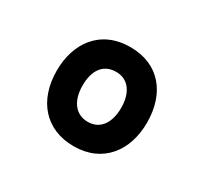

<svg xmlns="http://www.w3.org/2000/svg" viewBox="-75 -659 502 477"><g transform="rotate(30 176.5 -420.0)"><path d="M179 -278C262 -278 308 -339 308 -420C308 -503 262 -562 179 -562C93 -562 49 -499 49 -420C49 -335 98 -278 179 -278ZM179 -348C144 -348 123 -376 123 -420C123 -461 140 -491 179 -491C215 -491 234 -461 234 -420C234 -377 215 -348 179 -348Z"/></g></svg>

Font: Noto Sans Devanagari UI ExtraCondensed Medium
Style: Regular
Weight: 500
Width: 2
Designer: Jelle Bosma - Monotype Design Team
Foundry: Monotype Imaging Inc.
Version: Version 2.003